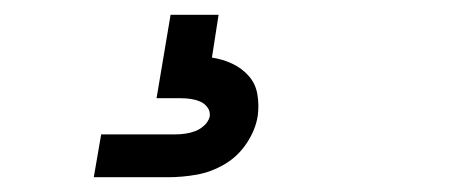

<svg xmlns="http://www.w3.org/2000/svg" viewBox="-20 -20 640 260"><path d="M107 220 117 162H217Q224 162 231 161Q238 160 244.5 157.5Q251 155 256.5 150Q262 145 264 138Q264 138 264 138Q264 138 264 138Q265 131 261 125.5Q257 120 251 117.5Q245 115 238.5 114Q232 113 225 113H192L211 0H276L267 58Q281 60 294 66Q307 72 316.5 82.5Q326 93 328.5 107.5Q331 122 329 137Q326 156 314 174Q302 192 284 202.5Q266 213 246.5 216.5Q227 220 207 220Z"/></svg>

Font: Iosevka Curly Slab LtExObl
Style: Regular
Weight: 300
Width: 7
Italic angle: -9°
Monospace: yes
Designer: Belleve Invis
Foundry: Belleve Invis
Version: Version 11.1.0; ttfautohint (v1.8.3)